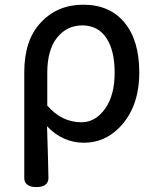

<svg xmlns="http://www.w3.org/2000/svg" viewBox="-20 -553 652 807"><path d="M333 46.9Q243.2 46.9 177.7 -22.5Q182.6 128.9 183.6 195.3Q183.6 210.9 173.8 220.7Q161.1 233.4 132.8 233.4Q104.5 233.4 91.8 220.7Q82 210.9 82 195.3V-249Q82 -384.8 151.4 -458Q220.7 -533.2 330.1 -533.2Q441.4 -533.2 503.4 -458Q565.4 -382.8 565.4 -249Q565.4 -100.6 480.5 -15.6Q418 46.9 333 46.9ZM178.7 -109.4Q239.3 -39.1 322.3 -39.1Q380.9 -39.1 421.4 -95.7Q461.9 -152.3 461.9 -247.1Q461.9 -341.8 426.8 -393.6Q392.6 -445.3 327.1 -446.3Q260.7 -446.3 219.7 -394.5Q178.7 -342.8 178.7 -247.1Z"/></svg>

Font: TaiwanPearl
Style: Regular
Weight: 400
Version: Version 2.102